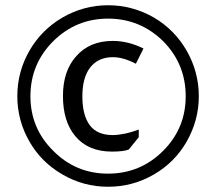

<svg xmlns="http://www.w3.org/2000/svg" viewBox="-20 -703 824 732"><path d="M392 -683Q485 -683 567 -636Q645 -590 691 -511Q738 -429 738 -336Q738 -244 691 -162Q646 -84 567 -38Q486 9 392 9Q298 9 218 -38Q138 -84 93 -162Q46 -243 46 -336Q46 -430 93 -511Q139 -590 218 -636Q299 -683 392 -683ZM392 -632Q270 -632 183 -546Q96 -459 96 -336Q96 -214 183 -128Q269 -41 392 -41Q515 -41 602 -128Q688 -214 688 -336Q688 -459 602 -546Q514 -632 392 -632ZM471 -133Q451 -125 407 -125Q316 -125 267 -184Q220 -240 220 -337Q220 -432 270 -488Q321 -547 410 -547Q469 -547 527 -518L498 -460Q450 -485 410 -485Q355 -485 324 -446Q294 -407 294 -336Q294 -264 322 -226Q350 -188 410 -188Q430 -188 459 -194Q482 -199 509 -209V-180Z"/></svg>

Font: Almarai
Style: Regular
Weight: 400
Designer: Boutros International 2019
Foundry: Created by Boutros International 2019
Version: Version 1.10